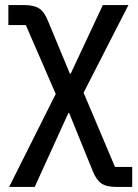

<svg xmlns="http://www.w3.org/2000/svg" viewBox="-20 -538 545 758"><path d="M75 -518Q115 -518 135.5 -504Q156 -490 170 -454L256 -247H259L386 -518H487L310 -172L434 121H502V200H440Q400 200 380 186Q360 172 346 137L253 -92H250L117 200H16L200 -167L82 -439H13V-518Z"/></svg>

Font: IBM Plex Sans Text
Style: Regular
Weight: 450
Designer: Mike Abbink, Paul van der Laan, Pieter van Rosmalen
Foundry: Bold Monday
Version: Version 3.005